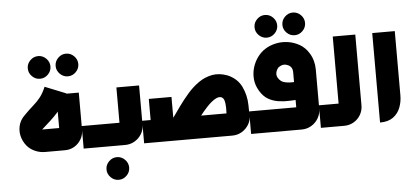

<svg xmlns="http://www.w3.org/2000/svg" viewBox="-62 -954 2895 1332"><g transform="rotate(-5 1385.5 -288.5)"><path d="M231 -509Q199 -509 175.5 -532.5Q152 -556 152 -588Q152 -620 175.5 -643.5Q199 -667 231 -667Q263 -667 286.5 -643.5Q310 -620 310 -588Q310 -556 286.5 -532.5Q263 -509 231 -509ZM425 -509Q393 -509 369.5 -532.5Q346 -556 346 -588Q346 -620 369.5 -643.5Q393 -667 425 -667Q457 -667 480.5 -643.5Q504 -620 504 -588Q504 -556 480.5 -532.5Q457 -509 425 -509Z M222 0Q189 0 159.5 -11.5Q130 -23 108 -43Q80 -70 66 -109.5Q52 -149 60.5 -192Q69 -235 105 -269Q142 -306 169.5 -330Q197 -354 218 -381Q239 -408 257 -451L404 -392Q386 -349 367 -318.5Q348 -288 326 -263Q304 -238 275.5 -212Q247 -186 210 -153Q205 -151 204.5 -151Q204 -151 205 -152Q207 -157 216 -157H352Q347 -153 342.5 -148.5Q338 -144 333 -139V-390H490V-131Q490 -95 472.5 -65Q455 -35 425.5 -17.5Q396 0 360 0Z M714 237Q682 237 658.5 213.5Q635 190 635 158Q635 126 658.5 102.5Q682 79 714 79Q746 79 769.5 102.5Q793 126 793 158Q793 190 769.5 213.5Q746 237 714 237Z M490 0V-157H772Q767 -153 762.5 -148Q758 -143 753 -139V-403H911V-131Q911 -94 893 -64.5Q875 -35 845 -17.5Q815 0 779 0Z M970 -89V-304H1128V-89ZM911 0V-157H1146V0ZM1099 0V-157H1517Q1512 -153 1507.5 -148.5Q1503 -144 1498 -139L1499 -196Q1498 -230 1493.5 -244.5Q1489 -259 1483 -264.5Q1477 -270 1471 -272Q1453 -278 1427.5 -263Q1402 -248 1372.5 -217Q1343 -186 1311.5 -144.5Q1280 -103 1250 -57L1126 -156Q1151 -192 1182 -235Q1213 -278 1249 -319.5Q1285 -361 1328 -391Q1371 -421 1421 -430.5Q1471 -440 1528 -419Q1595 -391 1624.5 -331Q1654 -271 1655 -199L1656 -133Q1658 -96 1640 -66Q1622 -36 1592 -18Q1562 0 1525 0Z M1823 -656Q1791 -656 1767.5 -679.5Q1744 -703 1744 -735Q1744 -767 1767.5 -790.5Q1791 -814 1823 -814Q1855 -814 1878.5 -790.5Q1902 -767 1902 -735Q1902 -703 1878.5 -679.5Q1855 -656 1823 -656ZM2017 -656Q1985 -656 1961.5 -679.5Q1938 -703 1938 -735Q1938 -767 1961.5 -790.5Q1985 -814 2017 -814Q2049 -814 2072.5 -790.5Q2096 -767 2096 -735Q2096 -703 2072.5 -679.5Q2049 -656 2017 -656Z M1656 0V-157H2003Q1998 -153 1993.5 -148.5Q1989 -144 1984 -139V-399Q1984 -423 1974 -436Q1964 -449 1949 -454Q1938 -459 1926.5 -459Q1915 -459 1904.5 -454.5Q1894 -450 1885 -443Q1876 -433 1871 -420.5Q1866 -408 1866.5 -396Q1867 -384 1873 -373Q1881 -359 1894.5 -348.5Q1908 -338 1938 -334Q1968 -330 2024 -335V-210Q1987 -208 1946.5 -206Q1906 -204 1867 -209.5Q1828 -215 1794.5 -234Q1761 -253 1737 -293Q1712 -334 1708.5 -376.5Q1705 -419 1717 -458.5Q1729 -498 1752.5 -529.5Q1776 -561 1806 -580Q1839 -601 1880 -610Q1921 -619 1964 -613Q2007 -607 2046 -585Q2085 -563 2111 -520Q2126 -496 2134 -467Q2142 -438 2142 -407V-133Q2142 -97 2124 -66.5Q2106 -36 2075.5 -18Q2045 0 2008 0Z M2142 0V-157H2297Q2293 -153 2288.5 -148.5Q2284 -144 2279 -139V-624H2436V-131Q2436 -95 2418.5 -65Q2401 -35 2371 -17.5Q2341 0 2305 0Z M2554 -1V-624H2711V-175Q2711 -132 2695.5 -91.5Q2680 -51 2645.5 -26Q2611 -1 2554 -1Z"/></g></svg>

Font: Mada ExtraBold
Style: Regular
Weight: 800
Designer: Khaled Hosny
Version: Version 1.5